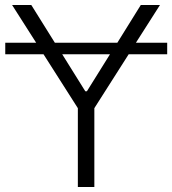

<svg xmlns="http://www.w3.org/2000/svg" viewBox="-20 -747 688 767"><path d="M647.9 -576.2V-530.3H494.1L356.9 -314.9V0H291V-314.9L153.8 -530.3H1V-576.2H124.5L28.3 -727.1H105L199.2 -576.2H448.7L542.5 -727.1H619.1L522.9 -576.2ZM228.5 -530.3 320.8 -382.3H327.1L419.4 -530.3Z"/></svg>

Font: Interop Light
Style: Regular
Weight: 300
Designer: Rasmus Andersson, Google, Jang Haemin
Foundry: jhaemin
Version: Version 1.007